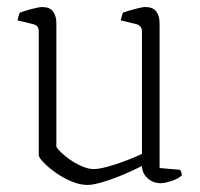

<svg xmlns="http://www.w3.org/2000/svg" viewBox="-20 -520 568 545"><path d="M229 5Q207 5 183 -5Q159 -15 138 -30Q117 -45 103.5 -59Q90 -73 90 -80V-430Q90 -441 85.5 -445.5Q81 -450 72 -452L30 -462Q31 -469 33 -475Q35 -481 36 -484Q49 -489 70 -494.5Q91 -500 100 -500Q121 -500 130.5 -487.5Q140 -475 140 -454V-103Q148 -91 166.5 -76Q185 -61 207 -50.5Q229 -40 246 -40Q260 -40 286 -47Q312 -54 339 -64.5Q366 -75 383 -83V-430Q383 -448 365 -452L323 -462Q324 -469 326 -475Q328 -481 329 -484Q342 -489 363 -494.5Q384 -500 393 -500Q414 -500 423.5 -487.5Q433 -475 433 -454V-43L491 -38Q493 -36 494.5 -31.5Q496 -27 496 -22Q487 -13 467.5 -6.5Q448 0 436 0Q414 0 398.5 -14.5Q383 -29 383 -49Q362 -38 331.5 -25Q301 -12 272.5 -3.5Q244 5 229 5Z"/></svg>

Font: Texturina 72pt Thin
Style: Regular
Weight: 100
Designer: Guillermo Torres Carreño
Foundry: Omnibus-Type
Version: Version 1.002; ttfautohint (v1.8.3)